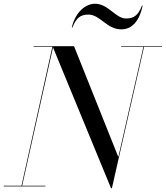

<svg xmlns="http://www.w3.org/2000/svg" viewBox="-55 -997 886 1027"><path d="M418 -919C480.5 -919 516 -840 593.5 -840C642.5 -840 688 -872 708 -967H704.5C684.5 -915.5 661.5 -898 619 -898C563.5 -898 524 -977 453.5 -977C404.5 -977 349 -935 329 -850H332.5C352.5 -901.5 375.5 -919 418 -919ZM-35 -3.5V0H188V-3.5H63.5L228.5 -743.5L539 10H543.5L715.5 -746.5H811.5V-750H593V-746.5H712L578 -157L341 -750H125V-746.5H225L60 -3.5Z"/></svg>

Font: Bodoni* 48pt
Style: Italic
Weight: 400
Italic angle: -13°
Version: Version 2.3